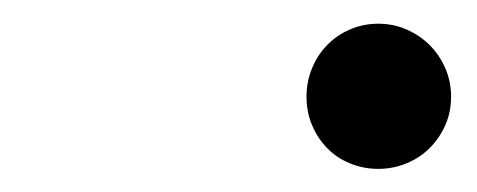

<svg xmlns="http://www.w3.org/2000/svg" viewBox="-20 -460 412 166"><path d="M245 -376.5Q245 -389.5 249.8 -401Q254.5 -412.5 262.8 -421Q271 -429.5 282.5 -434.5Q294 -439.5 307 -439.5Q320 -439.5 331.5 -434.5Q343 -429.5 351.5 -421Q360 -412.5 365 -401Q370 -389.5 370 -376.5Q370 -363 365 -351.8Q360 -340.5 351.5 -332Q343 -323.5 331.5 -318.8Q320 -314 307 -314Q294 -314 282.5 -318.8Q271 -323.5 262.8 -332Q254.5 -340.5 249.8 -351.8Q245 -363 245 -376.5Z"/></svg>

Font: Lato
Style: Regular
Weight: 400
Designer: Lukasz Dziedzic with Adam Twardoch and Botio Nikoltchev
Foundry: tyPoland Lukasz Dziedzic
Version: Version 2.015; 2015-08-06; http://www.latofonts.com/